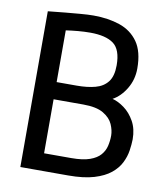

<svg xmlns="http://www.w3.org/2000/svg" viewBox="-86 -847 801 919"><g transform="rotate(10 315.0 -387.5)"><path d="M75 0V-757L159 -765.5Q193 -768.5 230.5 -771.8Q268 -775 295 -775Q366 -775 422.5 -755.8Q479 -736.5 511.8 -690Q544.5 -643.5 544.5 -561.5Q544.5 -507.5 517.8 -463Q491 -418.5 453 -398Q481 -391 510.8 -369.2Q540.5 -347.5 561 -311Q581.5 -274.5 581.5 -223.5Q581 -198.5 576.5 -168.5Q572 -138.5 557.2 -108.8Q542.5 -79 512.5 -54.5Q482.5 -30 432.8 -15Q383 0 307.5 0ZM175.5 -430.5H273Q324.5 -430.5 363 -440.8Q401.5 -451 423 -478.8Q444.5 -506.5 444.5 -559Q444.5 -635.5 407 -663.5Q369.5 -691.5 293 -691.5Q264 -691.5 233.8 -688.8Q203.5 -686 175.5 -682ZM175.5 -84.5H307.5Q363.5 -84.5 397.2 -96.5Q431 -108.5 448.2 -128.5Q465.5 -148.5 471.2 -173.2Q477 -198 477 -223.5Q477 -249 464.5 -277.8Q452 -306.5 418 -326.8Q384 -347 320 -347H175.5Z"/></g></svg>

Font: Junction Medium
Style: Regular
Weight: 500
Designer: Caroline Hadilaksono
Foundry: Caroline Hadilaksono, Tyler Finck, The League of Moveable Type
Version: Version 2.000; ttfautohint (v1.8.3)